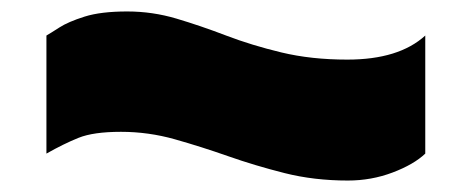

<svg xmlns="http://www.w3.org/2000/svg" viewBox="-20 -484 822 335"><path d="M722 -216Q702 -197 665 -183Q628 -169 587 -169Q528 -169 476.5 -182Q425 -195 378 -211.5Q331 -228 285 -241Q239 -254 191 -254Q143 -254 117 -243.5Q91 -233 61 -216V-422Q68 -426 83.5 -436Q99 -446 127.5 -455Q156 -464 202 -464Q246 -464 288 -451.5Q330 -439 374.5 -422Q419 -405 471 -392.5Q523 -380 586 -380Q676 -380 722 -422Z"/></svg>

Font: Georama ExtraExtended Black
Style: Regular
Weight: 900
Width: 8
Designer: Jean-Baptiste Levee
Foundry: Production Type
Version: Version 1.000